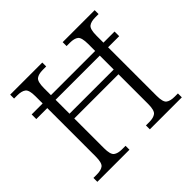

<svg xmlns="http://www.w3.org/2000/svg" viewBox="-167 -913 1112 1112"><g transform="rotate(-45 389.0 -357.0)"><path d="M43 0V-32H71Q106 -32 123 -45.5Q140 -59 140 -111V-507H50V-545H140V-604Q140 -655 122.5 -668.5Q105 -682 69 -682H43V-714H306V-682H278Q243 -682 225.5 -668.5Q208 -655 208 -602V-545H570V-602Q570 -655 553 -668.5Q536 -682 500 -682H473V-714H735V-682H708Q673 -682 655.5 -668.5Q638 -655 638 -602V-545H729V-507H638V-109Q638 -58 655.5 -45Q673 -32 708 -32H735V0H473V-32H501Q535 -32 552.5 -45.5Q570 -59 570 -111V-354H208V-111Q208 -59 225.5 -45.5Q243 -32 277 -32H306V0ZM208 -393H570V-507H208Z"/></g></svg>

Font: Noto Serif Sinhala Light
Style: Regular
Weight: 300
Designer: Jelle Bosma - Monotype Design Team
Foundry: Monotype Imaging Inc.
Version: Version 2.007; ttfautohint (v1.8.4.7-5d5b)